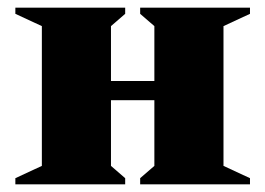

<svg xmlns="http://www.w3.org/2000/svg" viewBox="-20 -480 691 500"><path d="M89 -412 20 -444V-460H306V-444L269 -412V-269H382V-412L345 -444V-460H631V-444L562 -412V-48L631 -16V0H345V-16L382 -48V-219H269V-48L306 -16V0H20V-16L89 -48Z"/></svg>

Font: Spectral ExtraBold
Style: Regular
Weight: 800
Designer: Jean-Baptiste Levee
Foundry: Production Type
Version: Version 2.001